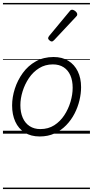

<svg xmlns="http://www.w3.org/2000/svg" viewBox="-20 -905 629 1300"><path d="M249 19Q189 19 147 -7.5Q105 -34 83.5 -81.5Q62 -129 62 -191Q62 -247 80.5 -304.5Q99 -362 134.5 -411Q170 -460 222.5 -489.5Q275 -519 343 -519Q401 -519 442.5 -493.5Q484 -468 506.5 -422Q529 -376 529 -315Q529 -272 518 -225.5Q507 -179 484.5 -135.5Q462 -92 428 -57Q394 -22 349.5 -1.5Q305 19 249 19ZM253 -31Q307 -31 347.5 -57Q388 -83 415.5 -125Q443 -167 457.5 -216Q472 -265 472 -311Q472 -359 456.5 -394.5Q441 -430 411 -449.5Q381 -469 338 -469Q286 -469 245 -443.5Q204 -418 176 -376.5Q148 -335 133 -286.5Q118 -238 118 -193Q118 -144 134 -107.5Q150 -71 180.5 -51Q211 -31 253 -31ZM330 -624Q324 -624 315 -631.5Q306 -639 306 -646Q306 -650 307.5 -653.5Q309 -657 313 -662L450 -827Q455 -834 459 -836.5Q463 -839 469 -839Q475 -839 483.5 -834Q492 -829 497.5 -822Q503 -815 503 -808Q503 -803 501.5 -800Q500 -797 495 -792L347 -634Q338 -624 330 -624ZM0 365H589V375H0ZM0 -20H589V0H0ZM0 -505H589V-500H0ZM0 -885H589V-875H0Z"/></svg>

Font: Playwrite AT Guides
Style: Italic
Weight: 400
Italic angle: -13.0072°
Designer: Veronika Burian, José Scaglione
Foundry: TypeTogether
Version: Version 1.002